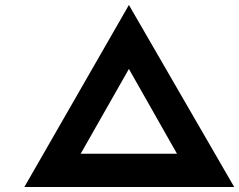

<svg xmlns="http://www.w3.org/2000/svg" viewBox="-20 -753 963 773"><path d="M78 0 499 -733 923 0ZM265 -64 192 -134H816L734 -61L468 -530H530Z"/></svg>

Font: Lexend Zetta SemiBold
Style: Regular
Weight: 600
Designer: Bonnie Shaver-Troup, Thomas Jockin
Foundry: Lexend
Version: Version 1.007